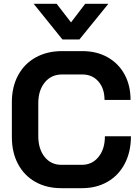

<svg xmlns="http://www.w3.org/2000/svg" viewBox="-20 -975 728 1003"><path d="M42 -258V-442Q42 -521 74.5 -581.5Q107 -642 166.5 -675Q226 -708 304 -708H410Q485 -708 542 -676Q599 -644 630.5 -586.5Q662 -529 662 -453H526Q526 -513 494 -549.5Q462 -586 410 -586H304Q248 -586 214 -544.5Q180 -503 180 -436V-264Q180 -197 213 -155.5Q246 -114 300 -114H408Q461 -114 494.5 -155Q528 -196 528 -263H664Q664 -182 632 -120.5Q600 -59 542 -25.5Q484 8 408 8H300Q223 8 164.5 -25Q106 -58 74 -118.5Q42 -179 42 -258ZM156 -955H276L351 -858L425 -955H546L395 -769H306Z"/></svg>

Font: Bai Jamjuree
Style: Bold
Weight: 700
Designer: Katatrad Aksorn Co.,Ltd.
Foundry: Cadson Demak Co.,Ltd.
Version: Version 1.000; ttfautohint (v1.6)